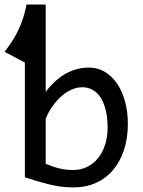

<svg xmlns="http://www.w3.org/2000/svg" viewBox="-20 -801 621 833"><path d="M297.9 -63.5Q330.1 -63.5 357.4 -76.7Q384.8 -89.8 404.5 -113.8Q424.3 -137.7 435.5 -171.6Q446.8 -205.6 446.8 -246.6Q446.8 -287.1 439.5 -319.8Q432.1 -352.5 418.2 -375.2Q404.3 -397.9 383.8 -410.2Q363.3 -422.4 336.9 -422.4Q314 -422.4 291 -412.4Q268.1 -402.3 247.3 -384.3Q226.6 -366.2 208.5 -341.1Q190.4 -315.9 178.2 -285.6V-90.3Q196.3 -83 211.2 -77.9Q226.1 -72.8 240.2 -69.6Q254.4 -66.4 268.3 -64.9Q282.2 -63.5 297.9 -63.5ZM534.7 -263.7Q534.7 -200.7 517.8 -149.9Q501 -99.1 470.2 -63Q439.5 -26.9 395.8 -7.3Q352.1 12.2 297.9 12.2Q268.1 12.2 240.2 8.1Q212.4 3.9 186.3 -2.7Q160.2 -9.3 135.7 -16.8Q111.3 -24.4 87.9 -31.7V-529.8L0 -576.2Q19.5 -601.6 34.7 -625.5Q49.8 -649.4 61.3 -674.3Q72.8 -699.2 81.1 -725.3Q89.4 -751.5 95.2 -781.2H178.2V-402.8Q195.3 -425.3 215.3 -444.3Q235.4 -463.4 258.5 -477.5Q281.7 -491.7 308.6 -499.8Q335.4 -507.8 366.2 -507.8Q403.3 -507.8 434.1 -489.7Q464.8 -471.7 487.3 -439.2Q509.8 -406.7 522.2 -361.8Q534.7 -316.9 534.7 -263.7Z"/></svg>

Font: Andika
Style: Regular
Weight: 400
Designer: Victor Gaultney, Annie Olsen, Julie Remington, Don Collingsworth, Eric Hays
Foundry: SIL International
Version: Version 1.001